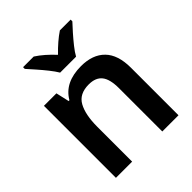

<svg xmlns="http://www.w3.org/2000/svg" viewBox="-211 -894 1022 1022"><g transform="rotate(-45 300.0 -383.0)"><path d="M67 0V-542H161L178 -467H184Q233 -552 356 -552Q443 -552 490.5 -503.5Q538 -455 538 -358V0H416V-326Q416 -393 392 -423.5Q368 -454 316 -454Q245 -454 217 -403.5Q189 -353 189 -262V0ZM253 -606Q240 -628 218.5 -655Q197 -682 174 -708Q151 -734 134 -753V-766H214Q239 -750 263.5 -728.5Q288 -707 312 -681Q337 -707 362 -728.5Q387 -750 411 -766H492V-753Q474 -734 451 -708Q428 -682 406.5 -655Q385 -628 373 -606Z"/></g></svg>

Font: Noto Sans Mono SemiBold
Style: Regular
Weight: 600
Designer: Monotype Design Team
Foundry: Monotype Imaging Inc.
Version: Version 2.014; ttfautohint (v1.8.4.7-5d5b)